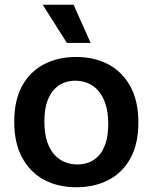

<svg xmlns="http://www.w3.org/2000/svg" viewBox="-20 -776 643 809"><path d="M302 13Q224 13 165.5 -18.5Q107 -50 73.5 -111.5Q40 -173 40 -263Q40 -355 74 -415.5Q108 -476 167 -506Q226 -536 301 -536Q377 -536 436 -505Q495 -474 529 -412.5Q563 -351 563 -260Q563 -168 528.5 -107Q494 -46 435 -16.5Q376 13 302 13ZM306 -83Q331 -83 354 -91.5Q377 -100 395.5 -119.5Q414 -139 425 -172.5Q436 -206 436 -254Q436 -305 424 -339.5Q412 -374 392.5 -395.5Q373 -417 348 -426.5Q323 -436 297 -436Q273 -436 250 -427.5Q227 -419 208.5 -399.5Q190 -380 178.5 -347Q167 -314 167 -265Q167 -214 178.5 -179.5Q190 -145 210 -123.5Q230 -102 254.5 -92.5Q279 -83 306 -83ZM262 -595 160 -756H290L362 -595Z"/></svg>

Font: Bricolage Grotesque SemiBold
Style: Regular
Weight: 600
Designer: Mathieu Triay
Foundry: Atelier Triay
Version: Version 1.000;gftools[0.9.30]